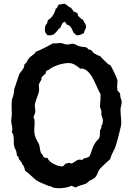

<svg xmlns="http://www.w3.org/2000/svg" viewBox="-20 -961 707 1026"><path d="M629.9 -418Q630.9 -406.7 627.4 -396Q624 -385.3 624 -374Q624 -356 626 -337.6Q627.9 -319.3 627.9 -300.8Q627.9 -296.9 626 -287.1Q624 -277.3 620.8 -264.6Q617.7 -252 614 -237.3Q610.4 -222.7 606.7 -209.5Q603 -196.3 599.9 -186.3Q596.7 -176.3 595.2 -171.9Q588.4 -156.2 580.3 -141.4Q572.3 -126.5 568.8 -110.8Q554.7 -98.1 540.8 -85.4Q526.9 -72.8 514.2 -59.1Q510.3 -54.7 507.6 -49.3Q504.9 -43.9 502.7 -38.3Q500.5 -32.7 498 -27.1Q495.6 -21.5 492.2 -17.1Q484.4 -7.3 473.1 -2.4Q461.9 2.4 453.1 8.8Q450.2 10.7 448 13.7Q445.8 16.6 442.9 18.1Q436 22 428.7 24.2Q421.4 26.4 413.8 28.6Q406.2 30.8 398.9 33.4Q391.6 36.1 384.8 41Q379.4 38.6 373.5 36.6Q367.7 34.7 362.8 30.8Q356 34.7 347.4 37.4Q338.9 40 329.3 41.7Q319.8 43.5 310.5 44.2Q301.3 44.9 293.9 44.9Q290 44.9 285.2 44.4Q280.3 43.9 274.9 43.2Q269.5 42.5 264.4 41.3Q259.3 40 255.9 38.1Q254.9 37.6 253.7 36.4Q252.4 35.2 251 33.9Q249.5 32.7 248 32.7Q246.6 32.7 246.1 35.2Q231 28.3 215.6 22.5Q200.2 16.6 185.1 8.8Q174.8 3.4 166.3 -3.9Q157.7 -11.2 149.2 -19.3Q140.6 -27.3 132.1 -34.9Q123.5 -42.5 113.8 -48.8Q112.3 -58.6 108.9 -68.1Q105.5 -77.6 98.1 -85Q97.2 -90.8 94.2 -94.7Q91.3 -98.6 87.9 -102.1Q84.5 -105.5 81.8 -109.6Q79.1 -113.8 79.1 -121.1V-123L71.8 -127Q69.3 -133.8 68.8 -141.1Q68.4 -148.4 65.9 -155.8Q63.5 -161.1 60.5 -166.5Q57.6 -171.9 56.2 -178.2Q53.7 -187.5 53.7 -197.5Q53.7 -207.5 53.5 -217.8Q53.2 -228 51.3 -237.5Q49.3 -247.1 43 -255.9Q45.9 -263.7 45.9 -271Q45.9 -282.2 43 -293Q40 -303.7 40 -314.9Q40 -324.7 41.5 -333.7Q43 -342.8 43 -352.1Q43 -363.3 42.5 -374Q42 -384.8 42 -396Q42 -410.6 42.5 -417.7Q43 -424.8 44.4 -429.9Q45.9 -435.1 48.1 -440.9Q50.3 -446.8 53.2 -459Q54.7 -464.8 54.7 -471.4Q54.7 -478 56.2 -484.9Q61.5 -503.4 68.8 -522.9Q76.2 -542.5 82 -562Q83 -565.4 86.4 -570.1Q89.8 -574.7 93.8 -579.8Q97.7 -585 101.6 -590.3Q105.5 -595.7 107.9 -601.1Q109.4 -605 109.4 -609.1Q109.4 -613.3 110.8 -617.2Q112.3 -620.1 115.5 -621.6Q118.7 -623 121.1 -626Q125 -633.8 127.9 -639.9Q130.9 -646 137.2 -651.9Q140.6 -656.2 145.8 -659.9Q150.9 -663.6 156 -667.5Q161.1 -671.4 165.3 -675.5Q169.4 -679.7 171.9 -685.1Q173.8 -685.1 180.9 -688Q188 -690.9 197.8 -695.6Q207.5 -700.2 218.3 -705.6Q229 -710.9 238.5 -716.1Q248 -721.2 254.9 -724.9Q261.7 -728.5 263.2 -730Q265.6 -729 267.6 -729Q269.5 -729 272 -729Q279.8 -729 286.4 -730Q293 -731 299.8 -731Q310.5 -731 319.8 -727.1Q329.1 -723.1 338.9 -723.1Q346.7 -723.1 353.5 -725.1Q360.4 -727.1 368.2 -727.1Q377.9 -727.1 386.5 -721.7Q395 -716.3 403.8 -713.9Q408.2 -712.4 413.6 -711.7Q418.9 -710.9 424.6 -710.4Q430.2 -710 435.1 -709.2Q439.9 -708.5 442.9 -707Q445.8 -705.6 448 -702.4Q450.2 -699.2 453.1 -696.8Q456.1 -695.3 459.5 -695.8Q462.9 -696.3 465.8 -693.8Q471.2 -690.4 472.2 -688.2Q473.1 -686 474.9 -683.6Q476.6 -681.2 481 -677.5Q485.4 -673.8 498 -668Q502 -666.5 505.6 -664.3Q509.3 -662.1 514.2 -662.1Q524.4 -649.9 536.1 -639.2Q547.9 -628.4 559.1 -617.2L568.8 -613.8Q571.8 -610.4 578.1 -598.1Q584.5 -585.9 591.1 -572Q597.7 -558.1 602.8 -545.7Q607.9 -533.2 607.9 -529.8Q607.9 -522.5 606.9 -515.6Q606 -508.8 606 -501Q606 -495.6 606.4 -490.7Q606.9 -485.8 606.9 -480Q606.9 -478.5 608.6 -476.3Q610.4 -474.1 612.8 -471.7Q615.2 -469.2 617.7 -466.6Q620.1 -463.9 621.1 -461.9Q622.6 -456.5 622.6 -450.7Q622.6 -444.8 624 -439Q625 -434.6 627.4 -429.4Q629.9 -424.3 629.9 -419.9ZM529.8 -316.9Q529.8 -326.7 526.1 -334.7Q522.5 -342.8 521 -352.1Q522 -354.5 522 -356.7Q522 -358.9 522 -361.8Q522 -371.1 518.1 -378.9Q514.2 -386.7 514.2 -396Q514.2 -405.3 515.6 -413.6Q517.1 -421.9 517.1 -431.2V-459Q511.2 -467.8 504.9 -481.7Q498.5 -495.6 491.5 -511.2Q484.4 -526.9 476.1 -542.7Q467.8 -558.6 457.5 -570.6Q447.3 -582.5 435.3 -589.4Q423.3 -596.2 408.2 -594.2Q395.5 -606 379.9 -615Q364.3 -624 347.2 -624Q334.5 -624 319.6 -621.3Q304.7 -618.7 290.3 -613.8Q275.9 -608.9 262.7 -602.3Q249.5 -595.7 240.2 -587.9Q236.8 -585.4 233.2 -584.7Q229.5 -584 227.1 -581.1Q224.6 -578.6 225.1 -574.7Q225.6 -570.8 224.1 -567.9Q223.1 -567.9 219.7 -564.7Q216.3 -561.5 212.2 -557.6Q208 -553.7 204.8 -550Q201.7 -546.4 201.2 -545.9Q200.2 -543.5 201.2 -542Q202.1 -540.5 202.1 -538.1Q202.1 -537.1 200.2 -533.7Q198.2 -530.3 195.8 -525.9Q193.4 -521.5 190.9 -517.1Q188.5 -512.7 188 -509.8Q187 -502.9 188 -496.3Q189 -489.7 189 -482.9Q189 -472.2 185.3 -461.4Q181.6 -450.7 177.5 -439.7Q173.3 -428.7 169.7 -417.2Q166 -405.8 166 -394Q166 -387.2 167.5 -380.6Q168.9 -374 168.9 -367.2Q168.9 -357.9 164.8 -350.1Q160.6 -342.3 159.2 -333Q163.1 -327.1 164.1 -320.6Q165 -314 165 -307.1Q165 -297.4 164.1 -288.1Q163.1 -278.8 163.1 -269Q163.1 -258.8 163.8 -251Q164.6 -243.2 166.5 -236.1Q168.5 -229 171.6 -222.2Q174.8 -215.3 179.2 -207Q181.6 -203.1 184.1 -199.2Q186.5 -195.3 188 -190.9Q191.9 -180.2 193.1 -168.5Q194.3 -156.7 198.2 -146Q199.2 -142.6 201.7 -140.1Q204.1 -137.7 206.3 -135.3Q208.5 -132.8 210 -129.9Q211.4 -127 210.9 -123Q217.8 -120.6 221.4 -118.2Q225.1 -115.7 233.9 -117.2Q236.8 -107.9 245.8 -99.6Q254.9 -91.3 266.6 -85.2Q278.3 -79.1 290.3 -75.4Q302.2 -71.8 311 -71.8Q316.4 -71.8 319.1 -74.5Q321.8 -77.1 324.5 -80.6Q327.1 -84 330.3 -86.2Q333.5 -88.4 339.8 -87.9Q342.8 -90.8 346.2 -90.8Q350.6 -90.8 353.8 -89.4Q356.9 -87.9 360.8 -87.9Q364.7 -87.9 369.4 -90.3Q374 -92.8 378.9 -96.2Q383.8 -99.6 388.7 -102.8Q393.6 -106 397.9 -106.9Q402.3 -108.4 407.5 -107.7Q412.6 -106.9 417 -106.9H420.9L426.8 -113.8Q434.6 -116.2 443.8 -118.2Q453.1 -120.1 459 -127Q465.8 -142.1 471.2 -159.4Q476.6 -176.8 484.9 -190.9Q492.7 -204.6 498.3 -209.5Q503.9 -214.4 507.3 -218.5Q510.7 -222.7 512.5 -230.7Q514.2 -238.8 514.2 -259.8Q514.2 -264.2 515.9 -267.1Q517.6 -270 519.3 -272.9Q521 -275.9 522 -279.3Q522.9 -282.7 521 -288.1Q526.4 -293.5 528.1 -301Q529.8 -308.6 529.8 -316.9ZM439.9 -818.8Q439.9 -814 438.2 -809.6Q436.5 -805.2 434.3 -801Q432.1 -796.9 430.2 -792.5Q428.2 -788.1 427.7 -783.2Q418 -779.3 410.2 -775.6Q402.3 -772 392.1 -772.9H385.7Q386.2 -774.9 385 -776.4Q383.8 -777.8 382.3 -778.8Q380.9 -779.8 378.9 -780.8Q377 -781.7 376 -783.2Q371.6 -788.1 368.9 -795.4Q366.2 -802.7 362.1 -810.1Q357.9 -817.4 351.8 -823Q345.7 -828.6 335 -830.1Q335 -835.4 331.8 -837.9Q328.6 -840.3 326.7 -845.2Q316.4 -841.8 311.3 -832.8Q306.2 -823.7 303.7 -814Q294.9 -808.1 289.6 -801Q284.2 -793.9 278.3 -787.4Q272.5 -780.8 264.6 -776.4Q256.8 -772 243.7 -772Q240.7 -772 238.5 -772.5Q236.3 -772.9 233.9 -772.9Q227.1 -778.8 223.4 -785.9Q219.7 -793 219.7 -801.8Q219.7 -808.1 220.9 -814.5Q222.2 -820.8 223.6 -827.1Q230 -831.1 232.2 -838.6Q234.4 -846.2 235.8 -853Q252.9 -863.8 263.2 -879.6Q273.4 -895.5 277.8 -915Q281.7 -915.5 283.7 -918Q285.6 -920.4 287.1 -923.6Q288.6 -926.8 289.6 -929.9Q290.5 -933.1 293 -935.1Q293.5 -935.5 297.9 -936.5Q302.2 -937.5 307.1 -938.5Q312 -939.5 316.2 -940.2Q320.3 -940.9 320.8 -940.9Q326.7 -940.9 331.3 -938Q335.9 -935.1 340.3 -931.2Q344.7 -927.2 349.4 -923.8Q354 -920.4 359.9 -919.9Q362.3 -914.1 366.9 -909.4Q371.6 -904.8 373 -898.9Q378.9 -898.9 383.3 -895.5Q387.7 -892.1 394 -892.1V-890.1Q393.1 -886.7 395.3 -885Q397.5 -883.3 396 -877.9Q401.9 -871.1 408.7 -865Q415.5 -858.9 423.8 -855Q425.3 -850.1 428 -845.7Q430.7 -841.3 433.3 -837.2Q436 -833 438 -828.6Q439.9 -824.2 439.9 -818.8Z"/></svg>

Font: Margarine
Style: Regular
Weight: 400
Designer: Astigmatic (AOETI)
Foundry: Astigmatic (AOETI)
Version: Version 1.000